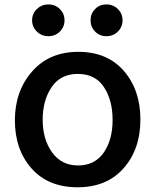

<svg xmlns="http://www.w3.org/2000/svg" viewBox="-20 -793 686 850"><path d="M119.6 -47.4Q45.9 -130.9 45.9 -260.3Q45.9 -389.6 122.1 -476.6Q198.2 -563.5 326.7 -563.5Q455.1 -563.5 528.3 -479Q601.6 -394.5 601.6 -263.7Q601.6 -132.8 527.3 -48.3Q453.1 36.1 323.2 36.1Q193.4 36.1 119.6 -47.4ZM143.1 -653.3Q122.1 -673.8 122.1 -703.1Q122.1 -732.4 143.1 -752.9Q164.1 -773.4 194.3 -773.4Q224.6 -773.4 245.1 -752.9Q265.6 -732.4 265.6 -703.1Q265.6 -673.8 245.1 -653.3Q224.6 -632.8 194.3 -632.8Q164.1 -632.8 143.1 -653.3ZM208.5 -407.2Q168.9 -348.6 168.9 -262.7Q168.9 -176.8 210.4 -118.7Q252 -60.5 325.7 -60.5Q399.4 -60.5 439 -117.2Q478.5 -173.8 478.5 -261.7Q478.5 -349.6 439.9 -407.7Q401.4 -465.8 324.7 -465.8Q248 -465.8 208.5 -407.2ZM400.9 -653.3Q380.9 -673.8 380.9 -703.1Q380.9 -732.4 400.9 -752.9Q420.9 -773.4 451.2 -773.4Q481.4 -773.4 502 -752.9Q522.5 -732.4 522.5 -703.1Q522.5 -673.8 502 -653.3Q481.4 -632.8 451.2 -632.8Q420.9 -632.8 400.9 -653.3Z"/></svg>

Font: GenEi M Gothic v2 Medium
Style: Regular
Weight: 500
Version: Version 2.0